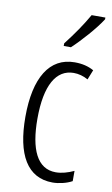

<svg xmlns="http://www.w3.org/2000/svg" viewBox="-88 -811 506 867"><g transform="rotate(10 165.0 -377.5)"><path d="M323 -757V-765H260C232 -716 201 -671 160 -618V-606H193C233 -643 294 -711 323 -757ZM217 10C245 10 281 2 306 -12V-59C278 -46 250 -38 223 -38C138 -38 100 -122 100 -262C100 -416 146 -494 226 -494C248 -494 271 -488 292 -476L310 -521C285 -535 257 -542 222 -542C107 -542 45 -441 45 -261C45 -88 101 10 217 10Z"/></g></svg>

Font: Noto Sans Devanagari ExtraCondensed Light
Style: Regular
Weight: 300
Width: 2
Designer: Jelle Bosma - Monotype Design Team
Foundry: Monotype Imaging Inc.
Version: Version 2.004